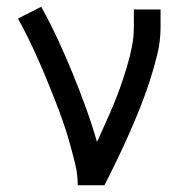

<svg xmlns="http://www.w3.org/2000/svg" viewBox="-20 -548 565 568"><path d="M210 0Q210 -33 202 -65Q194 -97 185 -129Q176 -161 165 -192Q154 -223 142 -253.5Q130 -284 117.5 -314.5Q105 -345 91.5 -375Q78 -405 63.5 -435Q49 -465 33 -493L102 -528Q128 -481 151 -431.5Q174 -382 194.5 -332Q215 -282 233.5 -231Q252 -180 267 -128Q279 -155 291.5 -182.5Q304 -210 315.5 -237.5Q327 -265 337 -293.5Q347 -322 355.5 -350.5Q364 -379 370 -408.5Q376 -438 376 -468V-520H455V-468Q455 -426 445 -385.5Q435 -345 422 -305.5Q409 -266 393.5 -227Q378 -188 361 -150Q344 -112 326 -74.5Q308 -37 289 0Z"/></svg>

Font: Iosevka Pride
Style: Regular
Weight: 400
Monospace: yes
Designer: Belleve Invis
Foundry: Belleve Invis
Version: Version 30.3.1; ttfautohint (v1.8.4)